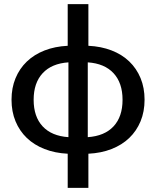

<svg xmlns="http://www.w3.org/2000/svg" viewBox="-20 -740 758 933"><path d="M406.5 -73.5Q488 -79 531.8 -126Q575.5 -173 575.5 -255Q575.5 -337 531.8 -384.2Q488 -431.5 406.5 -437ZM312.5 -437Q231 -431.5 187.2 -384.2Q143.5 -337 143.5 -255Q143.5 -173 187.2 -126Q231 -79 312.5 -73.5ZM409.5 -517.5Q471.5 -514.5 522 -495Q572.5 -475.5 608 -441.5Q643.5 -407.5 663 -360.5Q682.5 -313.5 682.5 -255.5Q682.5 -197.5 663 -150.5Q643.5 -103.5 608 -69.5Q572.5 -35.5 522 -15.8Q471.5 4 409.5 7V173H309V7Q247 4 196.5 -15.8Q146 -35.5 110.5 -69.5Q75 -103.5 55.5 -150.5Q36 -197.5 36 -255.5Q36 -313 55.5 -360Q75 -407 110.5 -441Q146 -475 196.5 -494.8Q247 -514.5 309 -517.5V-720H409.5Z"/></svg>

Font: Lato SemiBold
Style: Regular
Weight: 600
Designer: Lukasz Dziedzic with Adam Twardoch and Botio Nikoltchev
Foundry: tyPoland Lukasz Dziedzic
Version: Version 2.015; 2015-08-06; http://www.latofonts.com/